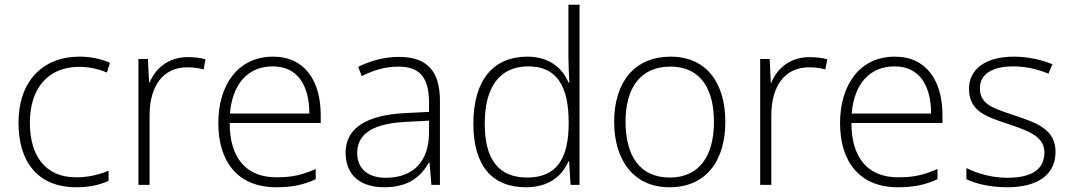

<svg xmlns="http://www.w3.org/2000/svg" viewBox="-20 -780 4519 810"><path d="M301 10C358 10 404 -1 438 -17V-60C400 -43 352 -32 301 -32C166 -32 106 -129 106 -263C106 -406 182 -498 314 -498C352 -498 394 -490 431 -474L444 -515C408 -531 365 -541 315 -541C159 -541 58 -436 58 -262C58 -96 141 10 301 10Z M772 -539C690 -539 635 -491 611 -431H609L604 -531H564V0H611V-293C611 -417 668 -496 770 -496C796 -496 817 -493 839 -487L847 -530C825 -536 800 -539 772 -539Z M1132 -541C982 -541 901 -419 901 -261C901 -98 983 10 1145 10C1212 10 1260 0 1312 -24V-67C1252 -41 1211 -32 1146 -32C1019 -32 949 -113 949 -261H1333V-295C1333 -437 1267 -541 1132 -541ZM1131 -500C1236 -500 1285 -419 1285 -301H950C961 -430 1029 -500 1131 -500Z M1663 -540C1600 -540 1542 -523 1491 -498L1506 -459C1558 -485 1607 -499 1661 -499C1747 -499 1790 -457 1790 -347V-308L1691 -303C1528 -295 1438 -241 1438 -136C1438 -43 1498 10 1601 10C1703 10 1755 -34 1789 -94H1792L1800 0H1836V-355C1836 -483 1779 -540 1663 -540ZM1696 -266 1790 -271V-218C1789 -103 1727 -30 1608 -30C1532 -30 1487 -68 1487 -135C1487 -220 1561 -260 1696 -266Z M2199 10C2297 10 2352 -39 2378 -99H2381L2387 0H2425V-760H2378V-544C2378 -509 2380 -467 2382 -432H2378C2353 -493 2297 -541 2205 -541C2061 -541 1977 -442 1977 -258C1977 -83 2054 10 2199 10ZM2204 -31C2083 -31 2025 -108 2025 -258C2025 -415 2089 -500 2209 -500C2328 -500 2379 -417 2379 -266V-259C2379 -113 2330 -31 2204 -31Z M3040 -266C3040 -427 2963 -541 2809 -541C2660 -541 2571 -437 2571 -266C2571 -102 2655 10 2804 10C2960 10 3040 -103 3040 -266ZM2619 -266C2619 -412 2684 -499 2808 -499C2939 -499 2992 -400 2992 -266C2992 -127 2934 -31 2805 -31C2678 -31 2619 -125 2619 -266Z M3395 -539C3313 -539 3258 -491 3234 -431H3232L3227 -531H3187V0H3234V-293C3234 -417 3291 -496 3393 -496C3419 -496 3440 -493 3462 -487L3470 -530C3448 -536 3423 -539 3395 -539Z M3755 -541C3605 -541 3524 -419 3524 -261C3524 -98 3606 10 3768 10C3835 10 3883 0 3935 -24V-67C3875 -41 3834 -32 3769 -32C3642 -32 3572 -113 3572 -261H3956V-295C3956 -437 3890 -541 3755 -541ZM3754 -500C3859 -500 3908 -419 3908 -301H3573C3584 -430 3652 -500 3754 -500Z M4433 -139C4433 -235 4353 -262 4260 -293C4172 -323 4114 -338 4114 -408C4114 -468 4167 -500 4255 -500C4307 -500 4363 -487 4403 -469L4420 -509C4376 -527 4320 -541 4257 -541C4142 -541 4068 -491 4068 -406C4068 -311 4139 -288 4236 -256C4329 -225 4386 -201 4386 -136C4386 -71 4340 -30 4230 -30C4168 -30 4107 -46 4057 -71V-24C4096 -5 4156 10 4229 10C4361 10 4433 -45 4433 -139Z"/></svg>

Font: Noto Sans Syriac Extralight
Style: Regular
Weight: 200
Designer: Patrick Giasson and the Monotype Design Team
Foundry: Monotype Imaging Inc.
Version: Version 3.000